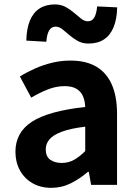

<svg xmlns="http://www.w3.org/2000/svg" viewBox="-20 -853 631 886"><path d="M216.4 13.8Q166.9 13.8 129.6 -7.9Q92.4 -29.5 71.8 -67.2Q51.2 -105 51.2 -152.6Q51.2 -242.2 127.9 -291.6Q204.7 -341 373.3 -359.4Q372.2 -386.8 363.1 -408.6Q354 -430.4 333.4 -442.9Q312.8 -455.5 278.1 -455.5Q239.3 -455.5 201.3 -440.5Q163.3 -425.6 124 -402.4L71.7 -500.1Q105.1 -520.7 142.2 -537.1Q179.3 -553.4 220.3 -563.5Q261.3 -573.5 305.1 -573.5Q376.4 -573.5 424 -545.7Q471.6 -517.8 495.9 -463Q520.1 -408.3 520.1 -327V0H400.4L389.9 -59.9H385.4Q349.3 -28.4 307 -7.3Q264.8 13.8 216.4 13.8ZM264.7 -101.1Q296.1 -101.1 321.6 -115.4Q347.1 -129.7 373.3 -155.8V-268.4Q305.4 -260.3 265.2 -245.2Q225 -230.1 208.1 -209.7Q191.1 -189.3 191.1 -163.8Q191.1 -130.8 211.7 -116Q232.3 -101.1 264.7 -101.1ZM388.2 -652Q360.3 -652 339.1 -663.9Q317.8 -675.7 300.3 -691Q282.8 -706.4 267.6 -718.2Q252.3 -730.1 236.9 -730.1Q217.6 -730.1 207.1 -713Q196.6 -695.9 193.8 -660.3L101.4 -665.6Q102.6 -720.2 117.8 -757.5Q132.9 -794.7 162.2 -813.7Q191.4 -832.6 233.4 -832.6Q261.3 -832.6 282.9 -820.8Q304.5 -809 322 -793.7Q339.5 -778.4 354.8 -766.6Q370.1 -754.8 385.5 -754.8Q404.8 -754.8 414.9 -771.9Q425 -788.9 428.3 -823.4L520.7 -819Q519.5 -764.6 504.1 -727.4Q488.7 -690.1 459.8 -671.1Q431 -652 388.2 -652Z"/></svg>

Font: Noto Sans SC Thin
Style: Regular
Weight: 100
Designer: Ryoko NISHIZUKA 西塚涼子 (kana, bopomofo & ideographs); Paul D. Hunt (Latin, Greek & Cyrillic); Sandoll Communications 산돌커뮤니
Foundry: Adobe
Version: Version 2.004-H2;hotconv 1.0.118;makeotfexe 2.5.65603